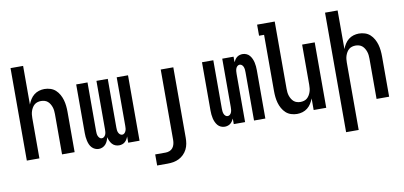

<svg xmlns="http://www.w3.org/2000/svg" viewBox="-83 -1011 3166 1503"><g transform="rotate(-10 1500.0 -260.0)"><path d="M60 0V-735H160V-428Q168 -449 180 -468Q192 -487 209.5 -501Q227 -515 248.5 -521.5Q270 -528 292 -528Q316 -528 339.5 -520.5Q363 -513 380.5 -497Q398 -481 410 -459.5Q422 -438 428.5 -415Q435 -392 437.5 -368Q440 -344 440 -320V0H340V-320Q340 -334 338.5 -348Q337 -362 332.5 -375.5Q328 -389 320.5 -401.5Q313 -414 302.5 -423Q292 -432 278 -436Q264 -440 250 -440Q236 -440 222 -436Q208 -432 197.5 -423Q187 -414 179.5 -401.5Q172 -389 167.5 -375.5Q163 -362 161.5 -348Q160 -334 160 -320V0Z M632 8Q616 8 601.5 1.5Q587 -5 576.5 -16.5Q566 -28 560 -42Q554 -56 550.5 -71.5Q547 -87 545.5 -102Q544 -117 544 -133V-520H634V-133Q634 -123 635 -113Q636 -103 640 -93.5Q644 -84 651.5 -77Q659 -70 669 -70Q679 -70 687 -77Q695 -84 699 -93.5Q703 -103 704 -113Q705 -123 705 -133V-520H795V-133Q795 -123 796 -113Q797 -103 801 -93.5Q805 -84 813 -77Q821 -70 831 -70Q841 -70 848.5 -77Q856 -84 860 -93.5Q864 -103 865 -113Q866 -123 866 -133V-520H956V0H866V-50Q862 -38 855.5 -27.5Q849 -17 839.5 -8.5Q830 0 817.5 4Q805 8 793 8Q777 8 762.5 2Q748 -4 738 -15.5Q728 -27 721.5 -41.5Q715 -56 711 -71Q708 -56 702 -42Q696 -28 686 -16.5Q676 -5 661.5 1.5Q647 8 632 8Z M1141 215H1058V127H1141Q1157 127 1172.5 121Q1188 115 1198 102Q1208 89 1212 72.5Q1216 56 1216 40V-520H1316V40Q1316 64 1312 87Q1308 110 1297.5 131Q1287 152 1270 169Q1253 186 1232 196.5Q1211 207 1188 211Q1165 215 1141 215Z M1633 8Q1617 8 1602 1.5Q1587 -5 1577 -17Q1567 -29 1560.5 -43.5Q1554 -58 1550.5 -73Q1547 -88 1545.5 -104Q1544 -120 1544 -136V-520H1634V-136Q1634 -125 1635 -115Q1636 -105 1639.5 -95Q1643 -85 1651 -77.5Q1659 -70 1669 -70Q1680 -70 1688 -77.5Q1696 -85 1699.5 -95Q1703 -105 1704 -115Q1705 -125 1705 -136V-520H1795V-476Q1800 -487 1807 -497Q1814 -507 1823 -514Q1832 -521 1844 -524.5Q1856 -528 1867 -528Q1883 -528 1898 -521.5Q1913 -515 1923 -503Q1933 -491 1939.5 -476.5Q1946 -462 1949.5 -447Q1953 -432 1954.5 -416Q1956 -400 1956 -384V0H1866V-384Q1866 -395 1865 -405Q1864 -415 1860.5 -425Q1857 -435 1849 -442.5Q1841 -450 1831 -450Q1820 -450 1812 -442.5Q1804 -435 1800.5 -425Q1797 -415 1796 -405Q1795 -395 1795 -384V0H1705V-44Q1700 -33 1693 -23Q1686 -13 1677 -6Q1668 1 1656 4.5Q1644 8 1633 8Z M2208 8Q2184 8 2160.5 0.5Q2137 -7 2119.5 -23Q2102 -39 2090 -60.5Q2078 -82 2071.5 -105Q2065 -128 2062.5 -152Q2060 -176 2060 -200V-647H2020V-735H2160V-200Q2160 -186 2161.5 -172Q2163 -158 2167.5 -144.5Q2172 -131 2179.5 -118.5Q2187 -106 2197.5 -97Q2208 -88 2222 -84Q2236 -80 2250 -80Q2264 -80 2278 -84Q2292 -88 2302.5 -97Q2313 -106 2320.5 -118.5Q2328 -131 2332.5 -144.5Q2337 -158 2338.5 -172Q2340 -186 2340 -200V-520H2440V0H2340V-92Q2332 -71 2320 -52Q2308 -33 2290.5 -19Q2273 -5 2251.5 1.5Q2230 8 2208 8Z M2560 215V-735H2660V-428Q2668 -449 2680 -468Q2692 -487 2709.5 -501Q2727 -515 2748.5 -521.5Q2770 -528 2792 -528Q2816 -528 2839.5 -520.5Q2863 -513 2880.5 -497Q2898 -481 2910 -459.5Q2922 -438 2928.5 -415Q2935 -392 2937.5 -368Q2940 -344 2940 -320V0H2840V-320Q2840 -334 2838.5 -348Q2837 -362 2832.5 -375.5Q2828 -389 2820.5 -401.5Q2813 -414 2802.5 -423Q2792 -432 2778 -436Q2764 -440 2750 -440Q2736 -440 2722 -436Q2708 -432 2697.5 -423Q2687 -414 2679.5 -401.5Q2672 -389 2667.5 -375.5Q2663 -362 2661.5 -348Q2660 -334 2660 -320V215Z"/></g></svg>

Font: Iosevka Semibold
Style: Regular
Weight: 600
Monospace: yes
Designer: Belleve Invis
Foundry: Belleve Invis
Version: Version 33.2.3; ttfautohint (v1.8.4)